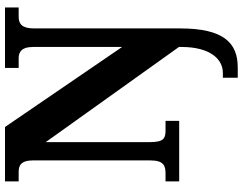

<svg xmlns="http://www.w3.org/2000/svg" viewBox="-124 -630 994 787"><g transform="rotate(-90 373.5 -237.0)"><path d="M448 240H490C591 240 650 182 650 4V-595C650 -645 669 -658 698 -658H736V-714H488V-658H527C553 -658 574 -647 574 -599V-234L246 -714H23V-658H61C86 -658 109 -651 109 -599V-119C109 -63 87 -56 55 -56H23V0H271V-56H232C200 -56 184 -63 184 -119V-547L574 -1V9C574 127 524 179 468 179H448Z"/></g></svg>

Font: Noto Serif Tamil SemiCondensed ExtraBold
Style: Italic
Weight: 800
Width: 4
Italic angle: -12°
Designer: Indian Type Foundry, Tom Grace, and the Monotype Design Team
Foundry: Monotype Imaging Inc.
Version: Version 2.003